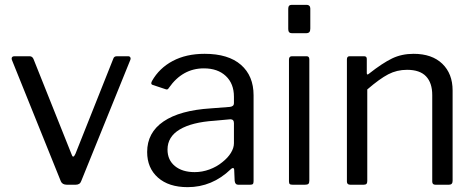

<svg xmlns="http://www.w3.org/2000/svg" viewBox="-20 -762 1958 792"><path d="M508 -530Q515 -530 517.5 -525.5Q520 -521 518 -516L315 -15Q310 0 292 0H256Q237 0 231 -14L29 -515Q28 -517 28 -520Q28 -530 40 -530H102Q113 -530 118 -519L275 -126Q278 -116 282 -116Q286 -116 291 -127L447 -519Q450 -530 462 -530Z M932 -64Q855 10 754 10Q676 10 631.5 -29.5Q587 -69 587 -135Q587 -215 654.5 -261Q722 -307 850 -315L928 -321Q945 -323 945 -336V-363Q945 -417 911.5 -448.5Q878 -480 821 -480Q733 -480 677 -400Q674 -395 671 -393.5Q668 -392 663 -394L609 -412Q604 -414 604 -419Q604 -422 607 -428Q637 -481 692.5 -510.5Q748 -540 824 -540Q922 -540 974 -494.5Q1026 -449 1026 -369V-15Q1026 -6 1023 -3Q1020 0 1012 0H962Q950 0 948 -16L946 -62Q945 -69 941 -69Q937 -69 932 -64ZM945 -254Q945 -270 930 -270L865 -264Q772 -258 721.5 -228Q671 -198 671 -145Q671 -102 701.5 -77Q732 -52 783 -52Q814 -52 844 -63Q874 -74 897 -93Q920 -111 932.5 -131.5Q945 -152 945 -171Z M1260 -644Q1260 -634 1256 -629.5Q1252 -625 1242 -625H1184Q1169 -625 1169 -642V-726Q1169 -742 1183 -742H1246Q1252 -742 1256 -738Q1260 -734 1260 -727ZM1256 -17Q1256 -7 1252 -3.5Q1248 0 1238 0H1187Q1178 0 1175 -3Q1172 -6 1172 -14V-516Q1172 -530 1184 -530H1245Q1256 -530 1256 -517Z M1425 0Q1411 0 1411 -13V-517Q1411 -530 1422 -530H1482Q1493 -530 1493 -519V-461Q1493 -450 1502 -458Q1558 -502 1597.5 -521Q1637 -540 1686 -540Q1762 -540 1804.5 -499Q1847 -458 1847 -389V-16Q1847 0 1832 0H1776Q1763 0 1763 -13V-370Q1763 -420 1737.5 -447Q1712 -474 1659 -474Q1617 -474 1581.5 -455.5Q1546 -437 1495 -393V-15Q1495 -7 1491.5 -3.5Q1488 0 1480 0Z"/></svg>

Font: Libre Franklin
Style: Regular
Weight: 400
Designer: Pablo Impallari, Rodrigo Fuenzalida
Foundry: Impallari Type
Version: Version 1.001; ttfautohint (v1.4.1)